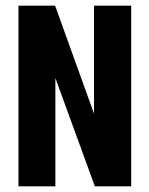

<svg xmlns="http://www.w3.org/2000/svg" viewBox="-20 -656 526 676"><path d="M311 -636H442V0H314L175 -381V0H45V-636H174L311 -256Z"/></svg>

Font: Teko SemiBold
Style: Regular
Weight: 600
Designer: Manushi Parikh, Jonny Pinhorn
Foundry: Indian Type Foundry
Version: Version 1.106;PS 1.0;hotconv 1.0.78;makeotf.lib2.5.61930; tt